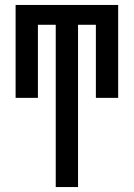

<svg xmlns="http://www.w3.org/2000/svg" viewBox="-20 -540 540 775"><path d="M205 215V-440H133V-145H43V-520H457V-145H367V-440H295V215Z"/></svg>

Font: Iosevka SS10 Medium
Style: Regular
Weight: 500
Monospace: yes
Designer: Belleve Invis
Foundry: Belleve Invis
Version: Version 28.0.6; ttfautohint (v1.8.4)